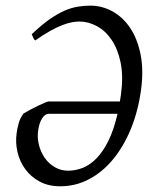

<svg xmlns="http://www.w3.org/2000/svg" viewBox="-20 -650 564 685"><path d="M223.1 -41Q250 -41 276.1 -51.5Q302.2 -62 325.4 -86.2Q348.6 -110.4 367.4 -148.9Q386.2 -187.5 399.4 -244.1H153.8Q141.1 -244.1 130.6 -228.3Q120.1 -212.4 116.2 -185.1Q112.3 -158.7 118.9 -132.8Q125.5 -106.9 139.9 -86.4Q154.3 -65.9 175.8 -53.5Q197.3 -41 223.1 -41ZM483.4 -331.1Q473.1 -253.9 447 -190.4Q420.9 -127 383.1 -81.3Q345.2 -35.6 297.4 -10.5Q249.5 14.6 195.3 14.6Q152.3 14.6 121.1 -2.4Q89.8 -19.5 70.1 -46.6Q50.3 -73.7 42.5 -107.2Q34.7 -140.6 39.1 -172.9Q41 -189.9 46.6 -210Q52.2 -230 64 -245.1Q75.2 -252 89.6 -259.5Q104 -267.1 117.2 -273.4Q130.4 -279.8 140.6 -283.9Q150.9 -288.1 153.8 -288.1H407.7L411.6 -313Q420.4 -377.9 410.4 -426.5Q400.4 -475.1 378.2 -507.8Q356 -540.5 325.4 -556.9Q294.9 -573.2 263.7 -573.2Q252 -573.2 236.8 -570.6Q221.7 -567.9 202.1 -560.3Q182.6 -552.7 158.9 -539.6Q135.3 -526.4 106 -505.9Q103.5 -506.8 101.6 -510Q99.6 -513.2 98.1 -516.6Q96.7 -520 95.2 -523.2Q93.8 -526.4 93.3 -527.8Q127.4 -560.5 156 -580.6Q184.6 -600.6 209.7 -611.6Q234.9 -622.6 257.6 -626.2Q280.3 -629.9 302.2 -629.9Q343.3 -629.9 380.4 -609.9Q417.5 -589.8 443.6 -551.5Q469.7 -513.2 481.2 -457.5Q492.7 -401.9 483.4 -331.1Z"/></svg>

Font: Gentium Plus CyrE
Style: Italic
Weight: 400
Italic angle: -8°
Designer: J. Victor Gaultney, Annie Olsen, Iska Routamaa, Becca Hirsbrunner
Foundry: SIL International
Version: Version 5.000